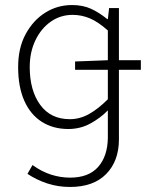

<svg xmlns="http://www.w3.org/2000/svg" viewBox="-20 -512 605 762"><path d="M278 -235V-268L408 -273H539V-235ZM258 230Q210 230 167.5 216Q125 202 89 178L109 143Q145 169 182.5 181Q220 193 258 193Q332 193 369.5 150.5Q407 108 408 35V-74Q379 -44 339 -22Q299 0 251 0Q191 0 146 -28.5Q101 -57 76.5 -112Q52 -167 52 -246Q52 -322 82 -377Q112 -432 160 -462Q208 -492 266 -492Q309 -492 341.5 -477Q374 -462 406 -436H408L413 -480H452V41Q452 127 401.5 178.5Q351 230 258 230ZM257 -39Q297 -39 333.5 -59.5Q370 -80 408 -118V-391Q370 -425 337 -439Q304 -453 268 -453Q220 -453 181.5 -426Q143 -399 120.5 -352Q98 -305 98 -246Q98 -153 139.5 -96Q181 -39 257 -39Z"/></svg>

Font: Source Sans 3 Light
Style: Regular
Weight: 300
Designer: Paul D. Hunt
Foundry: Adobe
Version: Version 3.052;hotconv 1.1.0;makeotfexe 2.6.0